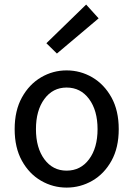

<svg xmlns="http://www.w3.org/2000/svg" viewBox="-20 -831 601 863"><path d="M279.3 12.2Q217.8 12.2 164.6 -18.6Q111.3 -49.3 78.6 -108.2Q45.9 -167 45.9 -250.5Q45.9 -334 78.6 -393.1Q111.3 -452.1 164.6 -483.4Q217.8 -514.6 279.3 -514.6Q341.3 -514.6 394.8 -483.4Q448.2 -452.1 481 -393.1Q513.7 -334 513.7 -250.5Q513.7 -167 481 -108.2Q448.2 -49.3 394.8 -18.6Q341.3 12.2 279.3 12.2ZM279.3 -64Q342.3 -64 380.4 -115.2Q418.5 -166.5 418.5 -250.5Q418.5 -334.5 380.4 -386Q342.3 -437.5 279.3 -437.5Q217.3 -437.5 179.4 -386Q141.6 -334.5 141.6 -250.5Q141.6 -166.5 179.4 -115.2Q217.3 -64 279.3 -64ZM235.8 -590.3 188.5 -636.7 367.2 -810.5 423.3 -748.5Z"/></svg>

Font: Akatab Medium
Style: Regular
Weight: 500
Designer: SIL Global
Foundry: SIL Global
Version: Version 4.100